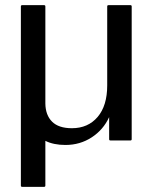

<svg xmlns="http://www.w3.org/2000/svg" viewBox="-20 -545 595 745"><path d="M486 0H408.5Q403.5 0 403.5 -5V-90.5Q381 -41.5 335.8 -12Q290.5 17.5 234 17.5Q188 17.5 156 1.5V175Q156 180 151 180H66Q61 180 61 175V-520Q61 -525 66 -525H151Q156 -525 156 -520V-143.5Q156.5 -98.5 182 -73Q207.5 -47.5 259 -47.5Q321.5 -47.5 358.8 -91.2Q396 -135 396 -213.5V-520Q396 -525 401 -525H486Q491 -525 491 -520V-5Q491 0 486 0Z"/></svg>

Font: MFEK Sans
Style: Regular
Weight: 400
Designer: Owen Earl
Foundry: indestructible type*
Version: Version 0.001; ttfautohint (v1.8.4.7-5d5b)